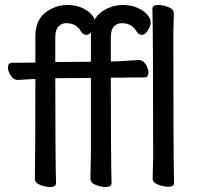

<svg xmlns="http://www.w3.org/2000/svg" viewBox="-20 -734 802 771"><path d="M181 17Q162 17 141 8.5Q120 0 120 -17Q122 -116 122 -417L51 -413Q35 -413 23.5 -430Q12 -447 12 -463Q12 -482 30 -482Q104 -482 122 -483V-589Q122 -668 187 -699Q216 -714 250 -714Q284 -714 309.5 -702.5Q335 -691 348 -675Q357 -665 360 -655Q376 -683 409 -699Q439 -714 473 -714Q507 -714 532.5 -702.5Q558 -691 571.5 -675Q585 -659 585 -644Q585 -629 573.5 -611.5Q562 -594 550 -594Q537 -594 528 -608Q510 -641 468 -641Q451 -641 438 -628Q425 -615 425 -585V-487Q451 -487 537 -493Q554 -493 565 -476Q576 -459 576 -443Q576 -423 558 -423Q475 -423 462 -422H425Q425 -105 428 1Q428 17 404 17Q385 17 364 8.5Q343 0 343 -17L345 -116V-421L202 -420Q202 -105 205 1Q205 17 181 17ZM202 -485 345 -486V-589Q345 -597 346 -605Q337 -594 327 -594Q314 -594 305 -608Q287 -641 245 -641Q228 -641 215 -628Q202 -615 202 -585ZM656 16Q637 16 615 7.5Q593 -1 593 -17L595 -105Q595 -592 592 -699Q592 -714 616 -714Q635 -714 656.5 -705.5Q678 -697 678 -681L676 -592Q676 -105 679 1Q679 16 656 16Z"/></svg>

Font: LXGW WenKai TC
Style: Bold
Weight: 700
Designer: LXGW / Fontworks Inc.
Foundry: LXGW / Fontworks Inc.
Version: Version 1.330;April 28, 2024